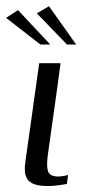

<svg xmlns="http://www.w3.org/2000/svg" viewBox="-40 -606 301 629"><path d="M158.3 -399Q148.8 -325.4 138.3 -252.3Q127.8 -179.1 117.6 -105.3Q111.6 -65.3 116.8 -46.5Q122.1 -27.7 150.9 -27.7Q156.7 -27.7 168.1 -29.5Q179.5 -31.3 183 -33L179 -3.3Q173.2 -2.3 154.2 0.6Q135.1 3.5 117.5 3.5Q89.2 3.5 73.1 -2.3Q57 -8 50 -18.7Q43 -29.4 41.6 -43.5Q40.3 -57.7 42.8 -73.8Q45.3 -90 47.5 -107.5Q52.3 -142.2 57.8 -180.2Q63.3 -218.2 68.5 -256.7Q73.8 -295.3 79 -331.5Q84.3 -367.7 88.5 -399Q105.6 -399 123.4 -399Q141.1 -399 158.3 -399ZM92.5 -460 -20.1 -547.5 19 -572.8 124.8 -460ZM179.7 -460 80.7 -562.2 120.5 -585.7 209.6 -460Z"/></svg>

Font: Genos Thin
Style: Italic
Weight: 100
Italic angle: -8°
Designer: Robert E. Leuschke
Foundry: Robert E. Leuschke
Version: Version 1.010